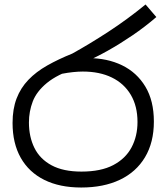

<svg xmlns="http://www.w3.org/2000/svg" viewBox="-20 -825 742 856"><path d="M342 11Q246 11 177.5 -23Q109 -57 72.5 -121.5Q36 -186 36 -277Q36 -339 54 -386Q72 -433 106.5 -469Q141 -505 190.5 -533Q240 -561 302 -586Q378 -628 462.5 -683Q547 -738 629 -805L677 -749Q626 -705 570 -667Q514 -629 460.5 -599Q407 -569 362 -550L320 -521Q235 -493 189 -455Q143 -417 126 -372.5Q109 -328 109 -279Q109 -215 133.5 -165.5Q158 -116 210 -88Q262 -60 343 -60Q430 -60 485 -89Q540 -118 566.5 -168Q593 -218 593 -281Q593 -352 563 -402.5Q533 -453 478.5 -479.5Q424 -506 349 -506Q329 -506 305.5 -503.5Q282 -501 258.5 -496.5Q235 -492 214 -485L289 -555Q306 -562 326 -564Q346 -566 373 -566Q458 -566 524 -534Q590 -502 628 -439Q666 -376 666 -283Q666 -190 626.5 -124Q587 -58 514.5 -23.5Q442 11 342 11Z"/></svg>

Font: hexlsinhala05
Style: Book
Weight: 400
Designer: Jelle Bosma - Monotype Design Team
Foundry: Monotype Imaging Inc.
Version: Version 2.003